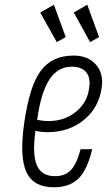

<svg xmlns="http://www.w3.org/2000/svg" viewBox="-20 -782 452 812"><path d="M82 -259Q62 -117 92 -53.5Q122 10 207 10Q274 10 311.5 -26.5Q349 -63 370 -151H321Q304 -88 279.5 -62.5Q255 -37 213 -37Q156 -37 136 -82.5Q116 -128 130 -229Q142 -226 154.5 -224.5Q167 -223 181 -223Q271 -223 334.5 -274.5Q398 -326 410 -411Q419 -471 385.5 -509Q352 -547 291 -547Q200 -547 152 -482Q104 -417 82 -259ZM284 -500Q325 -500 344.5 -476.5Q364 -453 357 -409Q349 -348 301 -309Q253 -270 185 -270Q173 -270 161 -271.5Q149 -273 137 -275Q153 -390 188.5 -445Q224 -500 284 -500ZM399 -625 349 -762 292 -729 361 -604ZM258 -625 208 -762 150 -729 220 -604Z"/></svg>

Font: Secuela Light
Style: Italic
Weight: 300
Italic angle: -8°
Designer: Fernando Haro
Foundry: deFharo
Version: Version 1.708